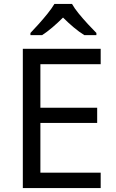

<svg xmlns="http://www.w3.org/2000/svg" viewBox="-20 -964 596 984"><path d="M496 0H97V-714H496V-635H187V-412H478V-334H187V-79H496ZM349 -944Q361 -922 383.5 -894.5Q406 -867 430.5 -840.5Q455 -814 474 -795V-784H412Q386 -800 358 -823.5Q330 -847 303 -874Q276 -847 249 -824Q222 -801 196 -784H136V-795Q155 -815 178.5 -841Q202 -867 224 -894.5Q246 -922 259 -944Z"/></svg>

Font: Go Noto Kurrent-Regular
Style: Regular
Weight: 400
Designer: Monotype Design Team
Foundry: Monotype Imaging Inc.
Version: Version 2.012; ttfautohint (v1.8.4.7-5d5b)